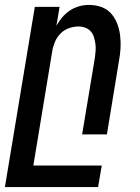

<svg xmlns="http://www.w3.org/2000/svg" viewBox="-52 -548 572 783"><path d="M-32 215 90 -520H191L178 -443Q188 -461 202 -477.5Q216 -494 233.5 -505.5Q251 -517 271 -522.5Q291 -528 310 -528Q337 -528 361 -519.5Q385 -511 401 -493Q417 -475 426 -451.5Q435 -428 438 -402.5Q441 -377 439.5 -351Q438 -325 433 -299L384 0H283L335 -313Q337 -327 338 -341.5Q339 -356 337 -370Q335 -384 331 -397Q327 -410 318 -420Q309 -430 296 -435Q283 -440 268 -440Q249 -440 229 -433Q209 -426 194.5 -411Q180 -396 172 -377Q164 -358 161 -339L84 127H363L348 215Z"/></svg>

Font: Iosevka Semibold Oblique
Style: Regular
Weight: 600
Italic angle: -9°
Monospace: yes
Designer: Belleve Invis
Foundry: Belleve Invis
Version: Version 32.5.0; ttfautohint (v1.8.4)